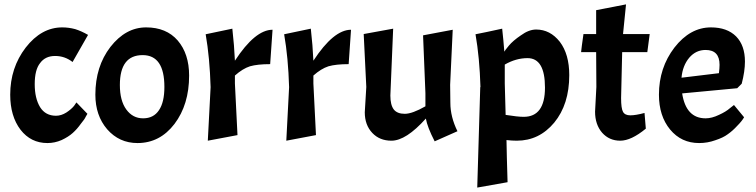

<svg xmlns="http://www.w3.org/2000/svg" viewBox="-20 -639 3433 872"><path d="M162.1 -352.5Q137.7 -322.3 137.7 -256.8Q137.7 -192.4 162.1 -152.3Q186.5 -113.3 234.4 -113.3Q257.8 -113.3 281.2 -127.9Q303.7 -142.6 316.4 -158.2Q319.3 -163.1 327.1 -173.8Q339.8 -161.1 377 -122.1Q374 -117.2 369.1 -108.4Q365.2 -98.6 346.7 -76.2Q330.1 -52.7 310.5 -35.2Q291 -17.6 259.8 -2.9Q228.5 10.7 195.3 10.7Q120.1 10.7 73.2 -49.8Q26.4 -111.3 26.4 -209Q26.4 -331.1 96.7 -422.9Q168 -514.6 262.7 -514.6Q292 -514.6 321.3 -506.8Q349.6 -498 379.9 -480.5Q356.4 -439.5 309.6 -357.4Q274.4 -384.8 230.5 -384.8Q185.5 -384.8 162.1 -352.5Z M481.4 -425.8Q550.8 -514.6 643.6 -514.6Q735.4 -514.6 787.1 -455.1Q838.9 -394.5 838.9 -295.9Q838.9 -164.1 772.5 -76.2Q706.1 10.7 604.5 10.7Q521.5 10.7 466.8 -51.8Q413.1 -114.3 413.1 -209Q413.1 -336.9 481.4 -425.8ZM726.6 -244.1Q726.6 -388.7 627.9 -388.7Q524.4 -388.7 524.4 -252.9Q524.4 -181.6 553.7 -141.6Q583 -101.6 629.9 -101.6Q677.7 -101.6 702.1 -138.7Q726.6 -174.8 726.6 -244.1Z M914.1 -483.4Q944.3 -489.3 1035.2 -508.8Q1043.9 -431.6 1046.9 -363.3Q1138.7 -503.9 1217.8 -503.9Q1214.8 -452.1 1207 -347.7Q1149.4 -347.7 1115.2 -337.9Q1082 -327.1 1046.9 -295.9Q1046.9 -284.2 1046.9 -259.8Q1049.8 -201.2 1058.6 -25.4Q1024.4 -18.6 923.8 0Q926.8 -60.5 936.5 -243.2Q932.6 -377 914.1 -483.4Z M1270.5 -483.4Q1300.8 -489.3 1391.6 -508.8Q1400.4 -431.6 1403.3 -363.3Q1495.1 -503.9 1574.2 -503.9Q1571.3 -452.1 1563.5 -347.7Q1505.9 -347.7 1471.7 -337.9Q1438.5 -327.1 1403.3 -295.9Q1403.3 -284.2 1403.3 -259.8Q1406.2 -201.2 1415 -25.4Q1380.9 -18.6 1280.3 0Q1283.2 -60.5 1293 -243.2Q1289.1 -377 1270.5 -483.4Z M1757.8 0Q1704.1 0 1670.9 -35.2Q1636.7 -71.3 1636.7 -128.9Q1638.7 -167 1643.6 -244.1Q1640.6 -303.7 1631.8 -484.4Q1666 -490.2 1765.6 -508.8Q1762.7 -432.6 1752.9 -205.1Q1752.9 -162.1 1768.6 -141.6Q1784.2 -122.1 1818.4 -122.1Q1852.5 -122.1 1912.1 -156.2Q1912.1 -175.8 1912.1 -215.8Q1909.2 -282.2 1901.4 -478.5Q1934.6 -485.4 2036.1 -503.9Q2033.2 -441.4 2024.4 -253.9Q2024.4 -233.4 2025.4 -171.9Q2025.4 -108.4 2057.6 -43Q2023.4 -27.3 1954.1 2.9Q1920.9 -61.5 1914.1 -100.6Q1824.2 0 1757.8 0Z M2415 -504.9Q2478.5 -504.9 2522.5 -449.2Q2565.4 -392.6 2565.4 -297.9Q2565.4 -165 2497.1 -82Q2428.7 0 2327.1 0Q2305.7 0 2280.3 -2.9Q2281.2 60.5 2285.2 188.5Q2251 194.3 2147.5 212.9Q2151.4 98.6 2161.1 -243.2Q2161.1 -243.2 2162.1 -243.2Q2158.2 -377 2139.6 -483.4Q2180.7 -491.2 2260.7 -508.8Q2266.6 -456.1 2270.5 -404.3Q2272.5 -409.2 2291 -431.6Q2309.6 -454.1 2345.7 -478.5Q2381.8 -504.9 2415 -504.9ZM2376 -375Q2323.2 -375 2272.5 -345.7Q2272.5 -317.4 2272.5 -259.8Q2273.4 -224.6 2276.4 -117.2Q2331.1 -108.4 2358.4 -108.4Q2455.1 -108.4 2455.1 -241.2Q2455.1 -375 2376 -375Z M2687.5 -484.4Q2687.5 -511.7 2687.5 -592.8Q2721.7 -599.6 2823.2 -619.1Q2819.3 -585 2809.6 -484.4Q2839.8 -484.4 2930.7 -484.4Q2927.7 -463.9 2919.9 -402.3Q2891.6 -402.3 2805.7 -402.3Q2804.7 -349.6 2800.8 -193.4Q2800.8 -146.5 2809.6 -130.9Q2818.4 -115.2 2842.8 -115.2Q2867.2 -115.2 2907.2 -126Q2909.2 -102.5 2913.1 -54.7Q2846.7 0 2796.9 0Q2747.1 0 2714.8 -36.1Q2682.6 -73.2 2682.6 -131.8Q2684.6 -168.9 2688.5 -244.1Q2688.5 -283.2 2687.5 -402.3Q2670.9 -402.3 2619.1 -402.3Q2621.1 -422.9 2629.9 -484.4Q2644.5 -484.4 2687.5 -484.4Z M3184.6 -101.6Q3212.9 -101.6 3245.1 -117.2Q3277.3 -131.8 3294.9 -147.5Q3301.8 -152.3 3313.5 -162.1Q3325.2 -148.4 3359.4 -106.4Q3349.6 -88.9 3328.1 -67.4Q3307.6 -44.9 3285.2 -29.3Q3264.6 -13.7 3228.5 -2Q3193.4 10.7 3155.3 10.7Q3074.2 10.7 3023.4 -50.8Q2972.7 -112.3 2972.7 -209Q2972.7 -331.1 3043 -422.9Q3114.3 -514.6 3209 -514.6Q3282.2 -514.6 3323.2 -473.6Q3363.3 -432.6 3363.3 -359.4Q3363.3 -315.4 3348.6 -258.8Q3341.8 -252 3328.1 -238.3Q3265.6 -232.4 3078.1 -214.8Q3095.7 -101.6 3184.6 -101.6ZM3184.6 -412.1Q3140.6 -412.1 3110.4 -377Q3080.1 -340.8 3075.2 -286.1Q3131.8 -293 3245.1 -306.6Q3248 -330.1 3248 -344.7Q3248 -412.1 3184.6 -412.1Z"/></svg>

Font: Acme Polish
Style: Regular
Weight: 400
Designer: Juan Pablo del Peral
Version: Version 1.002